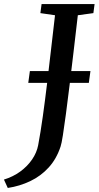

<svg xmlns="http://www.w3.org/2000/svg" viewBox="-110 -763 489 951"><path d="M-71.5 168 -90.5 126.5Q-45 112.5 -9.5 86.5Q26 60.5 49 26.8Q72 -7 79 -43.5Q91 -107.5 102 -186Q113 -264.5 123.2 -349.8Q133.5 -435 143.2 -521.2Q153 -607.5 162.5 -687.5L90 -698L96 -743H358.5L352.5 -698L275.5 -687.5Q265 -596 254.5 -507.5Q244 -419 234.5 -340.2Q225 -261.5 216.5 -198.2Q208 -135 201.5 -93.2Q195 -51.5 190 -37Q170 24 131.2 66.5Q92.5 109 40.2 134Q-12 159 -71.5 168ZM30 -352.5 38 -411H338L330 -352.5Z"/></svg>

Font: Merriweather 20pt Medium
Style: Italic
Weight: 500
Italic angle: -7.8°
Version: Version 2.101